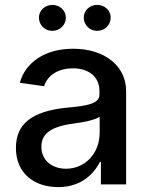

<svg xmlns="http://www.w3.org/2000/svg" viewBox="-20 -753 607 784"><path d="M218 11C296 11 355 -27 388 -92H392V0H495V-382C495 -482 409 -554 279 -554C161 -554 83 -496 61 -415L160 -401C175 -448 220 -474 278 -474C344 -474 386 -438 386 -382V-366C386 -329 333 -320 249 -313C111 -298 45 -248 45 -149C45 -44 121 11 218 11ZM139 -681C139 -651 163 -627 194 -627C224 -627 249 -651 249 -681C249 -710 224 -733 194 -733C163 -733 139 -710 139 -681ZM149 -154C149 -204 183 -235 277 -248C323 -254 363 -262 387 -276V-212C387 -123 324 -64 250 -64C192 -64 149 -98 149 -154ZM322 -681C322 -651 346 -627 377 -627C408 -627 432 -651 432 -681C432 -710 408 -733 377 -733C346 -733 322 -710 322 -681Z"/></svg>

Font: Wafeq Medium
Style: Regular
Weight: 500
Designer: Rasmus Andersson & Azza Alameddine
Foundry: Google & TypeTogether
Version: Version 3.000;January 28, 2025;FontCreator 15.0.0.3014 64-bi